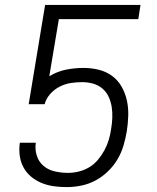

<svg xmlns="http://www.w3.org/2000/svg" viewBox="-20 -755 640 783"><path d="M252 8Q225 8 199.5 4.5Q174 1 150.5 -8.5Q127 -18 107.5 -34Q88 -50 76 -72Q64 -94 60.5 -120Q57 -146 61 -173H126Q122 -146 130 -120.5Q138 -95 157.5 -78.5Q177 -62 203.5 -56Q230 -50 257 -50Q279 -50 301.5 -55.5Q324 -61 344 -73Q364 -85 379.5 -103.5Q395 -122 406 -142.5Q417 -163 423.5 -184.5Q430 -206 433 -228Q437 -251 438 -274Q439 -297 435.5 -319Q432 -341 423 -360.5Q414 -380 397.5 -394Q381 -408 359.5 -414Q338 -420 315 -420Q292 -420 269 -416.5Q246 -413 224 -402Q202 -391 185 -372Q168 -353 162 -330H97L164 -735H553L544 -677H220L181 -444Q214 -464 249.5 -471Q285 -478 320 -478Q353 -478 383 -470.5Q413 -463 437 -445.5Q461 -428 476 -401.5Q491 -375 497.5 -345Q504 -315 503 -283Q502 -251 497 -219Q492 -190 483.5 -161Q475 -132 459 -105Q443 -78 419.5 -55.5Q396 -33 368.5 -18.5Q341 -4 311 2Q281 8 252 8Z"/></svg>

Font: Iosevka Light Extended Oblique
Style: Regular
Weight: 300
Width: 7
Italic angle: -9°
Monospace: yes
Designer: Belleve Invis
Foundry: Belleve Invis
Version: Version 32.5.0; ttfautohint (v1.8.4)